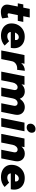

<svg xmlns="http://www.w3.org/2000/svg" viewBox="1802 -2646 852 4497"><g transform="rotate(90 2228.5 -397.0)"><path d="M294 -193 333 -387H467L493 -516H359L389 -667H188L158 -516H83L57 -387H132L91 -178C88 -165 87 -152 87 -137C87 -92 102 -57 133 -31C163 -4 204 9 257 9C284 9 311 6 338 1C365 -4 389 -12 410 -23L390 -168C374 -162 361 -157 351 -154C340 -151 330 -149 321 -149C312 -149 305 -151 300 -155C295 -159 292 -166 292 -175C292 -178 293 -184 294 -193Z M981 -519C940 -540 891 -550 836 -550C777 -550 725 -537 678 -510C631 -483 595 -446 568 -399C541 -352 528 -298 528 -239C528 -190 540 -146 564 -109C588 -72 622 -43 666 -23C710 -3 761 7 820 7C908 7 984 -22 1047 -79L945 -184C908 -155 869 -141 827 -141C798 -141 775 -148 758 -162C741 -176 730 -196 727 -223H1100C1106 -250 1109 -277 1109 -302C1109 -351 1098 -395 1076 -432C1054 -469 1022 -498 981 -519ZM918 -344C918 -337 917 -330 915 -322H741C752 -349 767 -370 786 -387C805 -403 826 -411 849 -411C870 -411 886 -405 899 -393C912 -380 918 -364 918 -344Z M1638 -552C1566 -552 1506 -524 1457 -467L1472 -544H1270L1161 0H1363L1414 -252C1421 -287 1440 -316 1472 -339C1503 -362 1541 -373 1584 -373C1591 -373 1601 -372 1614 -371Z M2620 -501C2587 -534 2543 -551 2488 -551C2411 -551 2346 -512 2291 -434C2279 -470 2258 -499 2228 -520C2197 -541 2161 -551 2118 -551C2052 -551 1997 -525 1954 -474L1967 -544H1765L1657 0H1859L1913 -271C1920 -304 1934 -331 1955 -352C1976 -373 1999 -383 2024 -383C2044 -383 2060 -377 2072 -365C2083 -353 2089 -337 2089 -316C2089 -309 2088 -301 2086 -292L2028 0H2230L2284 -271C2290 -304 2303 -331 2324 -352C2345 -373 2368 -383 2394 -383C2414 -383 2430 -377 2442 -365C2453 -353 2459 -337 2459 -316C2459 -309 2458 -301 2456 -292L2398 0H2600L2665 -322C2668 -341 2670 -357 2670 -372C2670 -425 2653 -468 2620 -501Z M3054 -544H2852L2743 0H2945ZM3066 -780C3050 -795 3029 -803 3003 -803C2968 -803 2938 -791 2913 -768C2888 -744 2876 -715 2876 -680C2876 -655 2884 -634 2900 -619C2915 -603 2936 -595 2962 -595C2997 -595 3027 -607 3052 -631C3077 -654 3089 -683 3089 -718C3089 -743 3081 -764 3066 -780Z M3709 -502C3676 -535 3632 -551 3577 -551C3511 -551 3456 -525 3413 -474L3426 -544H3224L3116 0H3318L3372 -271C3379 -304 3393 -331 3414 -352C3435 -373 3458 -383 3483 -383C3503 -383 3519 -377 3531 -365C3542 -353 3548 -337 3548 -316C3548 -309 3547 -301 3545 -292L3487 0H3689L3753 -322C3756 -337 3758 -354 3758 -373C3758 -426 3742 -469 3709 -502Z M4293 -519C4252 -540 4203 -550 4148 -550C4089 -550 4037 -537 3990 -510C3943 -483 3907 -446 3880 -399C3853 -352 3840 -298 3840 -239C3840 -190 3852 -146 3876 -109C3900 -72 3934 -43 3978 -23C4022 -3 4073 7 4132 7C4220 7 4296 -22 4359 -79L4257 -184C4220 -155 4181 -141 4139 -141C4110 -141 4087 -148 4070 -162C4053 -176 4042 -196 4039 -223H4412C4418 -250 4421 -277 4421 -302C4421 -351 4410 -395 4388 -432C4366 -469 4334 -498 4293 -519ZM4230 -344C4230 -337 4229 -330 4227 -322H4053C4064 -349 4079 -370 4098 -387C4117 -403 4138 -411 4161 -411C4182 -411 4198 -405 4211 -393C4224 -380 4230 -364 4230 -344Z"/></g></svg>

Font: Argentum Sans ExtraBold
Style: Italic
Weight: 800
Italic angle: -11.3°
Designer: Julieta Ulanovsky
Foundry: Julieta Ulanovsky
Version: Version 5.001;February 15, 2019;FontCreator 11.5.0.2425 64-b